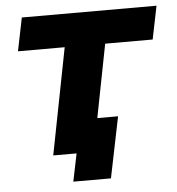

<svg xmlns="http://www.w3.org/2000/svg" viewBox="-49 -584 678 737"><g transform="rotate(-5 290.5 -215.5)"><path d="M555 -410 581 -538H62L36 -410H216L136 0H226L204 107H349L397 -128H317L372 -410Z"/></g></svg>

Font: AWKNG-Font
Style: Bold Italic
Weight: 700
Italic angle: -11.3°
Designer: Awakening Church
Foundry: Awakening Church
Version: Version 1.700;PS 001.700;hotconv 1.0.88;makeotf.lib2.5.64775